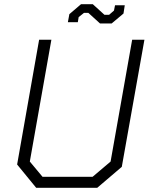

<svg xmlns="http://www.w3.org/2000/svg" viewBox="-20 -888 708 908"><path d="M61 -110 165 -700H223L121 -124L181 -52H418L503 -124L605 -700H663L556 -99L440 0H151ZM398 -827H377L352 -807L348 -783H301L308 -821L363 -868H419L474 -818H496L519 -838L524 -863H570L564 -824L508 -777H453Z"/></svg>

Font: Chakra Petch Light
Style: Italic
Weight: 300
Italic angle: -10°
Designer: Katatrad Aksorn Co.,Ltd.
Foundry: Cadson Demak Co.,Ltd.
Version: Version 1.000; ttfautohint (v1.6)